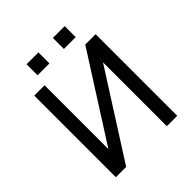

<svg xmlns="http://www.w3.org/2000/svg" viewBox="-235 -1032 1183 1183"><g transform="rotate(-45 356.0 -440.5)"><path d="M624 0H533.5V-554H532L179 0H89V-711H179V-157H180.5L533.5 -711H624ZM295.5 -785H192V-881H295.5ZM524.5 -785H421.5V-881H524.5Z"/></g></svg>

Font: Roberto Sans
Style: Regular
Weight: 400
Designer: Google (font) & Cristiano Sobral (main changes)
Version: Version 1.500; ttfautohint (v1.8.4.7-5d5b-dirty)